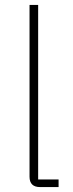

<svg xmlns="http://www.w3.org/2000/svg" viewBox="-20 -760 295 780"><path d="M143 0Q100 0 100 -42V-740H135V-31H218V0Z"/></svg>

Font: IBM Plex Sans Hebrew ExtLt
Style: Regular
Weight: 200
Designer: Mike Abbink, Paul van der Laan, Pieter van Rosmalen, Yanek Iontef
Foundry: Bold Monday
Version: Version 1.3